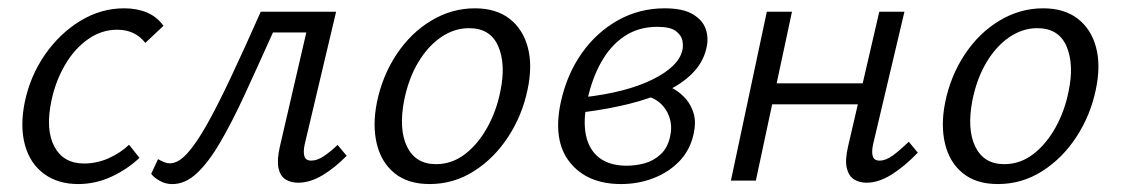

<svg xmlns="http://www.w3.org/2000/svg" viewBox="-20 -443 2749 471"><path d="M172.1 8.5Q121.7 8.5 87.7 -16.8Q53.6 -42.1 41.2 -87.4Q28.7 -132.7 40.7 -192.4Q54.2 -256.9 90.3 -309Q126.5 -361 177 -391.8Q227.6 -422.6 284.7 -422.6Q316 -422.6 340.5 -412.3Q365 -401.9 381 -379.7L336.5 -337.8Q323.9 -353.9 306.8 -362Q289.7 -370.1 267.4 -370.1Q228.9 -370.1 195.8 -346.7Q162.7 -323.4 139.6 -283.9Q116.5 -244.5 106.3 -196.7Q91.1 -125.7 113.2 -83.8Q135.3 -41.9 186.1 -41.9Q217.3 -41.9 246.2 -54.7Q275.1 -67.5 296.6 -87.9L322.1 -55.8Q292 -27.3 253 -9.4Q213.9 8.5 172.1 8.5Z M402.7 8.6Q385.9 8.6 371.7 0.5Q357.5 -7.5 350.9 -16.6L367.7 -52.6Q374.9 -48.4 382.5 -45.3Q390 -42.3 396.7 -42.3Q416.7 -42.3 438.8 -66.1Q460.8 -90 487.5 -137.3Q514.1 -184.6 546.7 -254Q579.4 -323.3 619.6 -414.2H768.9L758.2 -363.3H649.6Q612.6 -280.9 581 -212.4Q549.5 -143.9 520.6 -94.5Q491.8 -45 463.1 -18.2Q434.5 8.6 402.7 8.6ZM711.4 5.2Q693.3 5.2 680.3 -3Q667.4 -11.3 663.2 -30.5Q659 -49.6 666.3 -82.3L743.2 -414.2H804.5L727.5 -89Q723.5 -70.5 726.7 -59.8Q729.9 -49 743.5 -49Q758.7 -49 775 -60.3Q791.4 -71.5 808.2 -87.5L830.4 -60.8Q801.8 -31.5 771.2 -13.1Q740.6 5.2 711.4 5.2Z M1033.9 8.5Q980.9 8.5 948.2 -17.9Q915.5 -44.3 904.4 -89.9Q893.3 -135.5 904.7 -192.4Q918.2 -257.8 953.1 -310.1Q988 -362.5 1038.1 -392.5Q1088.3 -422.6 1145 -422.6Q1196.8 -422.6 1229.9 -397.1Q1262.9 -371.5 1274.8 -326.7Q1286.7 -281.9 1274.2 -223.3Q1261.2 -160.2 1226.7 -107.4Q1192.3 -54.6 1142.6 -23.1Q1093 8.5 1033.9 8.5ZM1049.5 -40.3Q1088.8 -40.3 1121 -65.1Q1153.1 -89.9 1175.7 -130.9Q1198.3 -171.9 1207.5 -219.5Q1221.3 -285.3 1202.2 -329.6Q1183.1 -373.9 1130.4 -373.9Q1094.6 -373.9 1062.2 -351.9Q1029.8 -329.9 1006 -290.2Q982.2 -250.5 971.4 -196.7Q957.7 -125.5 978.7 -82.9Q999.7 -40.3 1049.5 -40.3Z M1503.7 8.5Q1420.5 8.5 1378 -44.7Q1335.4 -97.9 1355.7 -192.4Q1370.7 -260.7 1407 -312.3Q1443.4 -363.8 1495.8 -393.2Q1548.3 -422.6 1610.6 -422.6Q1655.3 -422.6 1679.7 -408Q1704.1 -393.5 1711.6 -370.9Q1719.1 -348.3 1712.4 -322.5Q1704.2 -289.1 1678.5 -263.1Q1652.8 -237.1 1613 -218.8Q1573.1 -200.5 1522.2 -187.9Q1471.4 -175.4 1412.8 -167.9L1409.6 -204.1Q1515.4 -215.9 1579.9 -247.6Q1644.5 -279.3 1653.8 -319.3Q1656.4 -329.3 1654.1 -342.7Q1651.8 -356.2 1638.1 -366.7Q1624.4 -377.2 1592.3 -377.2Q1546.5 -377.2 1512 -354.2Q1477.6 -331.2 1454.9 -290.7Q1432.1 -250.2 1420.7 -196.7Q1410.1 -148.4 1417.2 -112.3Q1424.3 -76.3 1449.6 -56.4Q1475 -36.5 1517.7 -36.5Q1539.4 -36.5 1561.5 -42.5Q1583.6 -48.6 1600.8 -64.6Q1618 -80.5 1623.8 -107.9Q1629.3 -131.6 1622.8 -153.2Q1616.3 -174.8 1599.5 -190Q1582.6 -205.1 1556.9 -209L1600.6 -238.3Q1616.5 -234.3 1633.1 -224.7Q1649.8 -215.1 1662.9 -199.9Q1675.9 -184.7 1681.9 -163.6Q1687.8 -142.5 1681.7 -115.1Q1673.3 -75.5 1647 -47.9Q1620.6 -20.4 1583.2 -6Q1545.8 8.5 1503.7 8.5Z M2105.6 5.2Q2087.5 5.2 2074.6 -3.3Q2061.6 -11.7 2057.2 -31.1Q2052.8 -50.5 2060.1 -82.3L2137 -414.2H2198.7L2121.8 -89Q2117.8 -70.5 2121 -59.8Q2124.2 -49 2137.7 -49Q2153 -49 2170 -61.4Q2187 -73.8 2209.3 -95.3L2231.5 -68.5Q2197.9 -33.7 2166.4 -14.3Q2134.9 5.2 2105.6 5.2ZM1773 0 1861.1 -414.2H1922.8L1834.2 0ZM1840.7 -187.1 1851.5 -238.5H2131L2119.7 -187.1Z M2427.9 8.5Q2374.9 8.5 2342.2 -17.9Q2309.5 -44.3 2298.4 -89.9Q2287.3 -135.5 2298.7 -192.4Q2312.2 -257.8 2347.1 -310.1Q2382 -362.5 2432.1 -392.5Q2482.3 -422.6 2539 -422.6Q2590.8 -422.6 2623.9 -397.1Q2656.9 -371.5 2668.8 -326.7Q2680.7 -281.9 2668.2 -223.3Q2655.2 -160.2 2620.7 -107.4Q2586.3 -54.6 2536.6 -23.1Q2487 8.5 2427.9 8.5ZM2443.5 -40.3Q2482.8 -40.3 2515 -65.1Q2547.1 -89.9 2569.7 -130.9Q2592.3 -171.9 2601.5 -219.5Q2615.3 -285.3 2596.2 -329.6Q2577.1 -373.9 2524.4 -373.9Q2488.6 -373.9 2456.2 -351.9Q2423.8 -329.9 2400 -290.2Q2376.2 -250.5 2365.4 -196.7Q2351.7 -125.5 2372.7 -82.9Q2393.7 -40.3 2443.5 -40.3Z"/></svg>

Font: Ysabeau
Style: Bold Italic
Weight: 700
Italic angle: -12°
Designer: Christian Thalmann (Catharsis Fonts)
Version: Version 2.002